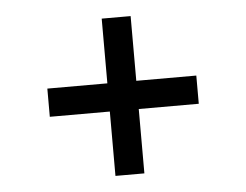

<svg xmlns="http://www.w3.org/2000/svg" viewBox="-39 -621 679 529"><g transform="rotate(-5 300.0 -356.5)"><path d="M260 -139V-317H94V-395H260V-574H340V-395H506V-317H340V-139Z"/></g></svg>

Font: Red Hat Display Medium
Style: Regular
Weight: 500
Designer: Pentagram, MCKL
Foundry: Pentagram, MCKL
Version: Version 1.023